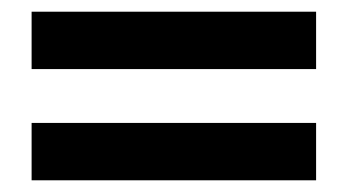

<svg xmlns="http://www.w3.org/2000/svg" viewBox="-20 -448 593 328"><path d="M34 -238V-140H520V-238ZM34 -428V-330H520V-428Z"/></svg>

Font: Charger
Style: ExBd
Weight: 400
Designer: Jasper
Foundry: Cannot Into Space Fonts
Version: Version 0.99